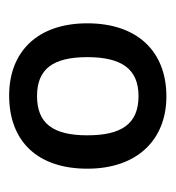

<svg xmlns="http://www.w3.org/2000/svg" viewBox="-2 -811 384 420"><g transform="rotate(-90 190.0 -601.0)"><path d="M349 -602C349 -713 285 -773 191 -773C92 -773 31 -712 31 -602C31 -490 97 -429 189 -429C287 -429 349 -492 349 -602ZM104 -602C104 -677 130 -712 190 -712C249 -712 275 -677 275 -602C275 -527 249 -490 190 -490C129 -490 104 -527 104 -602Z"/></g></svg>

Font: Noto Sans Tamil UI Medium
Style: Regular
Weight: 500
Designer: Jelle Bosma - Monotype Design Team
Foundry: Monotype Imaging Inc.
Version: Version 2.004